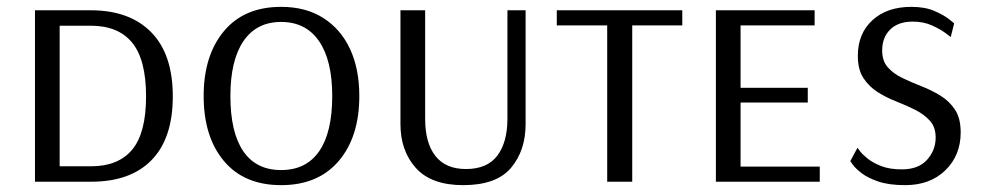

<svg xmlns="http://www.w3.org/2000/svg" viewBox="-20 -530 2867 560"><path d="M82 0V-500H245Q358 -500 421 -436Q484 -372 484 -249Q484 -127 422.5 -63.5Q361 0 246 0ZM154 -45H246Q325 -45 365.5 -93.5Q406 -142 406 -249Q406 -356 365.5 -405.5Q325 -455 245 -455H154Z M800 10Q692 10 633 -60.5Q574 -131 574 -250Q574 -368 633 -439Q692 -510 800 -510Q872 -510 923 -477.5Q974 -445 1001 -387Q1028 -329 1028 -250Q1028 -131 968 -60.5Q908 10 800 10ZM800 -34Q873 -34 911 -89Q949 -144 949 -250Q949 -354 910.5 -410Q872 -466 800 -466Q728 -466 690 -410Q652 -354 652 -250Q652 -144 689.5 -89Q727 -34 800 -34Z M1331 10Q1238 10 1193 -40Q1148 -90 1148 -168V-500H1220V-184Q1220 -113 1250 -75Q1280 -37 1339 -37Q1401 -37 1430.5 -76Q1460 -115 1460 -184V-500H1513V-168Q1513 -91 1470.5 -40.5Q1428 10 1331 10Z M1751 0V-456H1604V-500H1970V-456H1824V0Z M2068 0V-500H2356V-456H2140V-274H2336V-231H2140V-44H2371V0Z M2620 10Q2573 10 2542 -0.5Q2511 -11 2493 -25Q2475 -39 2467.5 -49.5Q2460 -60 2460 -60L2481 -99Q2481 -99 2488 -89.5Q2495 -80 2510.5 -67.5Q2526 -55 2550.5 -45.5Q2575 -36 2610 -36Q2659 -36 2684 -64Q2709 -92 2709 -129Q2709 -159 2692.5 -177.5Q2676 -196 2650.5 -209Q2625 -222 2595.5 -233.5Q2566 -245 2540.5 -261Q2515 -277 2498.5 -302Q2482 -327 2482 -367Q2482 -432 2524.5 -471Q2567 -510 2638 -510Q2678 -510 2705.5 -498Q2733 -486 2748 -474Q2763 -462 2763 -462L2753 -422Q2753 -422 2738.5 -433Q2724 -444 2699 -455.5Q2674 -467 2642 -467Q2600 -467 2576.5 -444Q2553 -421 2553 -383Q2553 -352 2569.5 -333.5Q2586 -315 2612 -302.5Q2638 -290 2667.5 -278.5Q2697 -267 2723 -251Q2749 -235 2765.5 -210Q2782 -185 2782 -144Q2782 -77 2737.5 -33.5Q2693 10 2620 10Z"/></svg>

Font: Arsenal SC
Style: Regular
Weight: 400
Designer: Andrij Shevchenko
Foundry: Stairsfor
Version: Version 2.001; ttfautohint (v1.8.4.7-5d5b)